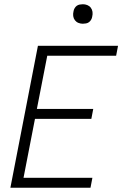

<svg xmlns="http://www.w3.org/2000/svg" viewBox="-20 -886 590 906"><path d="M29 0 159 -670H537L528 -623H203L154 -372H420L411 -325H145L91 -47H416L407 0ZM371 -774Q360 -774 350 -778Q340 -782 333.5 -790.5Q327 -799 325.5 -810Q324 -821 327 -833Q328 -840 332 -847Q336 -854 342 -858.5Q348 -863 356 -864.5Q364 -866 371 -866Q382 -866 392 -862Q402 -858 408.5 -849.5Q415 -841 416.5 -830Q418 -819 415 -807Q414 -800 410 -793Q406 -786 400 -781.5Q394 -777 386 -775.5Q378 -774 371 -774Z"/></svg>

Font: Lode Dark Term
Style: Italic
Weight: 400
Italic angle: -11°
Monospace: yes
Designer: Belleve Invis
Foundry: Belleve Invis
Version: Version 29.2.0